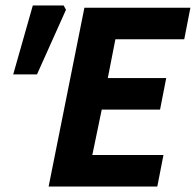

<svg xmlns="http://www.w3.org/2000/svg" viewBox="-20 -680 714 700"><path d="M157.3 0 287.7 -651.8H674.2L651.7 -536.8H400.7L373 -395.3H586L563.5 -280.3H350.9L316.6 -115H576L553.5 0ZM28.2 -408.8 99.6 -660H212L220.6 -644.5L114.9 -408.8Z"/></svg>

Font: Source Sans 3 VF
Style: Italic
Weight: 200
Italic angle: -11°
Designer: Paul D. Hunt
Foundry: Adobe Systems Incorporated
Version: Version 3.042;hotconv 1.0.118;makeotfexe 2.5.65603